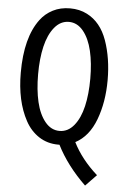

<svg xmlns="http://www.w3.org/2000/svg" viewBox="-63 -786 725 1056"><g transform="rotate(5 300.0 -258.0)"><path d="M360.4 -624.8Q327.1 -665.5 280.8 -665.5Q234.4 -665.5 201.2 -624.8Q168 -584 152.3 -517.1Q136.7 -450.2 136.7 -364.3Q136.7 -278.3 152.3 -211.4Q168 -144.5 201.2 -104Q234.4 -63.5 280.8 -63.5Q327.1 -63.5 360.4 -104Q393.6 -144.5 409.2 -211.4Q424.8 -278.3 424.8 -364.3Q424.8 -450.2 409.2 -517.1Q393.6 -584 360.4 -624.8ZM280.8 12.2Q220.7 12.2 173.8 -18.3Q127 -48.8 98.6 -101.6Q41 -207.5 41 -364.7Q41 -559.1 117.7 -661.1Q144.5 -697.3 186.3 -718.8Q228 -740.2 280.8 -740.2Q333.5 -740.2 375 -718.8Q451.7 -679.7 486.1 -582.8Q520.5 -485.8 520.5 -364.7Q520.5 -243.7 484.1 -146.5Q447.8 -49.3 373 -9.8Q418.5 81.5 507.8 161.1L447.3 223.6Q343.3 123 287.6 12.2Q284.2 12.2 280.8 12.2Z"/></g></svg>

Font: Oxygen Mono
Style: Regular
Weight: 400
Designer: Vernon Adams
Foundry: Vernon Adams
Version: Version 0.201; ttfautohint (v0.8) -r 50 -G 200 -x